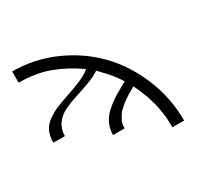

<svg xmlns="http://www.w3.org/2000/svg" viewBox="-150 -865 1062 1037"><g transform="rotate(-30 381.0 -347.0)"><path d="M44 -250Q44 -291 58.5 -321Q73 -351 104 -372Q135 -393 161.5 -404Q188 -415 235 -431Q342 -467 377 -491Q388 -498 396 -506Q313 -564 230.5 -594Q148 -624 44 -624V-694Q181 -694 305.5 -639Q430 -584 520 -491Q610 -398 663 -269.5Q716 -141 716 0H643Q643 -25 641.5 -48Q640 -71 636.5 -93Q633 -115 630 -132Q627 -149 620.5 -169.5Q614 -190 611 -201Q608 -212 600 -231Q592 -250 590 -255Q588 -260 580 -278L571 -297Q570 -296 550.5 -285Q531 -274 526.5 -271Q522 -268 504.5 -256.5Q487 -245 481.5 -239.5Q476 -234 462 -222Q448 -210 443 -201Q438 -192 430 -179Q422 -166 419 -152.5Q416 -139 416 -124H344Q344 -161 359 -193.5Q374 -226 401 -250Q428 -274 450.5 -289.5Q473 -305 504.5 -322Q536 -339 544 -344Q523 -377 504 -400Q485 -423 465 -443.5Q445 -464 439 -471Q411 -451 364.5 -434Q318 -417 278 -404.5Q238 -392 200 -374Q162 -356 139.5 -325Q117 -294 116 -249H74Z"/></g></svg>

Font: Coval
Style: ExtraLight
Weight: 250
Foundry: Context Ltd
Version: Version 001.000